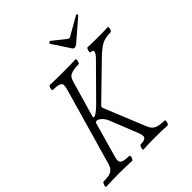

<svg xmlns="http://www.w3.org/2000/svg" viewBox="-230 -1001 1151 1151"><g transform="rotate(-45 345.5 -425.5)"><path d="M459.5 -720.2Q450.7 -720.2 445.3 -730L371.6 -841.8Q369.6 -845.2 376 -850.6Q382.3 -856 385.3 -853L465.3 -789.1Q475.1 -783.2 477.5 -783.2Q482.9 -783.2 491.7 -789.1L603.5 -853Q606.9 -855 610.1 -853Q613.3 -851.1 613.8 -848.1Q614.3 -845.2 612.3 -842.8L480.5 -729Q467.3 -720.2 459.5 -720.2ZM5.4 2.9Q-3.4 2.9 3.9 -15.6Q9.8 -30.8 14.6 -30.8Q42 -30.8 59.6 -34.2Q77.1 -37.6 87.2 -45.9Q97.2 -54.2 101.8 -63Q106.4 -71.8 111.3 -87.9L251.5 -578.1Q256.3 -596.7 255.9 -609.1Q255.4 -621.6 239.5 -627.7Q223.6 -633.8 187.5 -633.8Q183.6 -635.3 183.8 -642.8Q184.1 -650.4 188 -659.2Q191.9 -668 196.3 -668Q233.4 -666 305.7 -666Q378.4 -666 414.6 -668Q418.5 -666.5 418 -658.9Q417.5 -651.4 413.6 -642.6Q409.7 -633.8 406.2 -633.8Q369.1 -633.8 348.9 -627Q328.6 -620.1 321.3 -609.6Q314 -599.1 308.6 -578.1L243.7 -354Q240.2 -344.2 248.5 -344.2Q265.6 -344.2 313.5 -392.1L498.5 -579.1Q527.3 -606.4 527.3 -623Q527.3 -633.8 507.3 -633.8Q503.4 -635.3 503.9 -642.8Q504.4 -650.4 508.3 -659.2Q512.2 -668 516.6 -668Q543.5 -666 604.5 -666Q659.7 -666 687.5 -668Q690.9 -666.5 690.7 -658.9Q690.4 -651.4 686.5 -642.6Q682.6 -633.8 678.7 -633.8Q633.3 -633.8 606 -620.4Q578.6 -606.9 538.6 -568.8L326.7 -362.8Q320.8 -355.5 323.7 -346.2L431.6 -82Q444.3 -50.8 467.3 -40.8Q490.2 -30.8 533.7 -30.8Q537.1 -29.3 536.9 -22Q536.6 -14.6 532.5 -5.9Q528.3 2.9 524.4 2.9Q474.6 0 422.4 0Q370.6 0 319.3 2.9Q315.9 1.5 316.7 -5.9Q317.4 -13.2 321.3 -22Q325.2 -30.8 328.6 -30.8Q376.5 -30.8 376.5 -55.2Q376.5 -68.8 368.7 -87.9L297.4 -266.1Q289.1 -287.1 272.9 -302.5Q256.8 -317.9 242.7 -317.9Q233.9 -317.9 230.5 -308.1L168.5 -87.9Q162.6 -68.8 163.8 -56.2Q165 -43.5 181.4 -37.1Q197.8 -30.8 233.4 -30.8Q237.3 -29.3 237.3 -22Q237.3 -14.6 232.9 -5.9Q228.5 2.9 222.7 2.9Q167 0 114.3 0Q59.6 0 5.4 2.9Z"/></g></svg>

Font: Junicode SmCond Light
Style: Italic
Weight: 300
Width: 4
Italic angle: -11°
Designer: Peter S. Baker
Version: Version 2.206